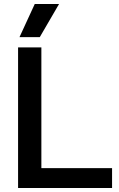

<svg xmlns="http://www.w3.org/2000/svg" viewBox="-20 -936 593 956"><path d="M70 -700H186V-99H538V0H70ZM153 -916H274L178 -751H77Z"/></svg>

Font: Chakra Petch SemiBold
Style: Regular
Weight: 600
Designer: Katatrad Aksorn Co.,Ltd.
Foundry: Cadson Demak Co.,Ltd.
Version: Version 1.000; ttfautohint (v1.6)